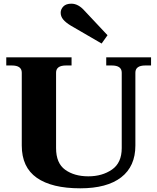

<svg xmlns="http://www.w3.org/2000/svg" viewBox="-20 -1011 852 1041"><path d="M364 -872Q336 -889 322.5 -905.5Q309 -922 309 -942Q309 -961 323.5 -976Q338 -991 367 -991Q405 -991 439 -952L563 -820L531 -775ZM98 -222V-617Q98 -656 44 -656H14V-700H368V-656H338Q284 -656 284 -617V-208Q284 -126 333.5 -90.5Q383 -55 459 -55Q534 -55 587 -91.5Q640 -128 640 -208V-617Q640 -656 586 -656H556V-700H799V-656H768Q714 -656 714 -617V-222Q714 -109 637 -49.5Q560 10 415 10Q261 10 179.5 -47Q98 -104 98 -222Z"/></svg>

Font: Taviraj
Style: Bold
Weight: 700
Designer: Katatrad Team
Foundry: CadsonDemak
Version: Version 1.001